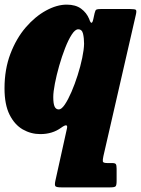

<svg xmlns="http://www.w3.org/2000/svg" viewBox="-24 -559 609 829"><path d="M-4.5 -177.5Q-4.5 -260 21 -326.8Q46.5 -393.5 87.2 -440.8Q128 -488 174.8 -513.5Q221.5 -539 264 -539Q302.5 -539 326.2 -521.5Q350 -504 361 -477Q372 -444 379 -477L384.5 -502Q387.5 -515 392 -517.5Q396.5 -520 410 -520H538.5Q559.5 -520 563 -516Q566.5 -512 562.5 -495L422.5 115Q419 131 420 138Q421 145 439.5 145H460Q473 145 476.2 149.8Q479.5 154.5 479.5 170V222.5Q479.5 241 475 245.5Q470.5 250 452.5 250H240.5Q220 250 215.5 245.2Q211 240.5 215 222L265 -4Q271 -30 240 -7.5Q202.5 20 150 20Q109.5 20 74.2 -0.2Q39 -20.5 17.2 -64Q-4.5 -107.5 -4.5 -177.5ZM339 -370Q339 -394.5 334.5 -413.5Q330 -432.5 313.5 -432.5Q300.5 -432.5 285.8 -409.8Q271 -387 257 -351Q243 -315 231.5 -274.8Q220 -234.5 213 -198.2Q206 -162 206 -140Q206 -111 211.8 -98.8Q217.5 -86.5 230 -86.5Q241.5 -86.5 255.8 -107.5Q270 -128.5 284.5 -162Q299 -195.5 311.2 -234Q323.5 -272.5 331 -308.8Q338.5 -345 339 -370Z"/></svg>

Font: Besley* Narrow Fatface
Style: Italic
Weight: 900
Width: 4
Italic angle: -13°
Designer: Owen Earl
Foundry: indestructible type*
Version: Version 3.000; ttfautohint (v1.8.3)